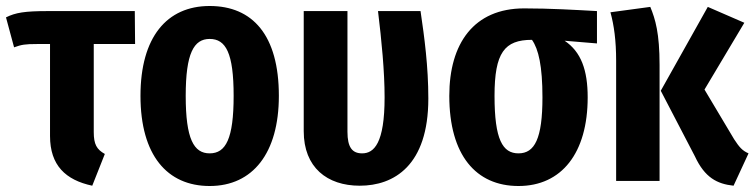

<svg xmlns="http://www.w3.org/2000/svg" viewBox="-27 -604 2519 641"><path d="M286 -163V-457H424L423 -567H133C56 -567 25 -562 -7 -546L20 -446C45 -455 57 -457 96 -457H140V-150C140 -52 192 -3 281 16L323 -90C296 -105 286 -122 286 -163Z M673 -584C530 -584 442 -480 442 -284C442 -86 531 17 673 17C817 17 904 -93 904 -284C904 -487 816 -584 673 -584ZM673 -474C727 -474 753 -427 753 -284C753 -141 727 -92 673 -92C620 -92 593 -140 593 -284C593 -426 620 -474 673 -474Z M1377 -567H1235C1247 -468 1257 -366 1257 -279C1257 -126 1222 -92 1182 -92C1149 -92 1133 -112 1133 -164V-567H987V-166C987 -45 1065 16 1174 16C1288 16 1403 -51 1403 -275C1403 -382 1390 -479 1377 -567Z M1966 -567C1894 -571 1809 -576 1723 -576C1555 -576 1473 -459 1473 -284C1473 -86 1562 17 1704 17C1848 17 1935 -93 1935 -279C1935 -370 1913 -431 1858 -468L1966 -459ZM1704 -92C1651 -92 1624 -138 1624 -284C1624 -428 1657 -471 1749 -471C1771 -440 1784 -383 1784 -279C1784 -141 1758 -92 1704 -92Z M2144 -581 2011 -563C2023 -519 2030 -469 2030 -401V0H2175V-387C2175 -493 2161 -540 2144 -581ZM2458 -528 2336 -581 2179 -301 2293 -82C2326 -11 2367 10 2422 16L2472 -92C2451 -101 2441 -113 2424 -139L2325 -305Z"/></svg>

Font: Glow Sans TC Compressed
Style: Bold
Weight: 700
Width: 2
Designer: Ryoko NISHIZUKA (kana, bopomofo & ideographs); Paul D. Hunt (Latin, Greek & Cyrillic); Sandoll Communications, Soo-young
Version: Version 0.93